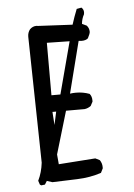

<svg xmlns="http://www.w3.org/2000/svg" viewBox="-55 -827 610 875"><g transform="rotate(-5 250.0 -389.5)"><path d="M98 6 92 2 86 -16Q104 -53 109 -97L98 -674Q98 -693 109 -707Q122 -720 139 -720L148 -719L304 -711Q315 -746 329 -781L351 -785Q361 -776 361 -763L360 -754Q349 -734 347 -711L368 -701Q379 -689 379 -672Q379 -664 368 -643Q358 -634 339 -634L325 -635L265 -399Q279 -401 292 -401Q325 -401 354 -390Q364 -378 364 -360V-354L354 -335Q341 -325 325 -323H240L182 -128L186 -83L354 -95L374 -85Q384 -70 384 -53V-47L374 -27Q323 -10 265 -8Q207 -6 150 -4L125 -12L115 4ZM182 -263 195 -323H178ZM221 -399 284 -637 180 -639V-399Z"/></g></svg>

Font: Xiaolai SC
Style: Regular
Weight: 400
Designer: Nozomi Seto 瀬戸のぞみ
Version: Version 3.11;December 4, 2020;FontCreator 13.0.0.2613 64-bit